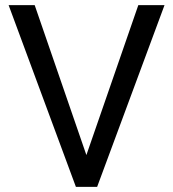

<svg xmlns="http://www.w3.org/2000/svg" viewBox="-20 -731 676 751"><path d="M317.9 -124.5 521 -710.9H623.5L359.9 0H276.9L13.7 -710.9H115.7Z"/></svg>

Font: RobotoDraft
Style: Regular
Weight: 400
Designer: Google
Foundry: Google
Version: Version 2.000988-w1; 2014